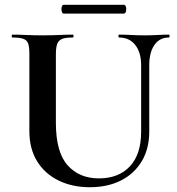

<svg xmlns="http://www.w3.org/2000/svg" viewBox="-20 -770 743 804"><path d="M571 -497Q571 -550 546.5 -581.5Q522 -613 478 -613Q476 -613 476 -619Q476 -625 478 -625Q503 -625 529.5 -623.5Q556 -622 587 -622Q614 -622 640 -623.5Q666 -625 688 -625Q690 -625 690 -619Q690 -613 688 -613Q648 -613 626.5 -581.5Q605 -550 605 -497V-219Q605 -148 574 -95.5Q543 -43 487 -14.5Q431 14 356 14Q283 14 225.5 -14Q168 -42 135.5 -94.5Q103 -147 103 -221V-544Q103 -573 98 -587.5Q93 -602 77.5 -607.5Q62 -613 32 -613Q29 -613 29 -619Q29 -625 32 -625Q58 -625 90 -623.5Q122 -622 158 -622Q196 -622 228 -623.5Q260 -625 285 -625Q288 -625 288 -619Q288 -613 285 -613Q255 -613 240 -607Q225 -601 219.5 -586Q214 -571 214 -542V-256Q214 -133 263 -78Q312 -23 394 -23Q477 -23 524 -73.5Q571 -124 571 -218ZM247 -713Q241 -713 238.5 -722.5Q236 -732 238.5 -741Q241 -750 247 -750H498Q505 -750 507.5 -741Q510 -732 507.5 -722.5Q505 -713 498 -713Z"/></svg>

Font: Cormorant Light
Style: Bold
Weight: 700
Version: Version 4.000